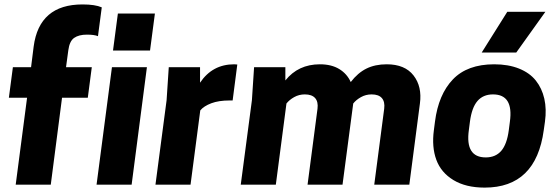

<svg xmlns="http://www.w3.org/2000/svg" viewBox="-20 -833 2519 866"><path d="M288.1 -606 277.8 -529.8H394L376 -392.1H259.8L209 0H50.8L102.1 -392.1H20L38.1 -529.8H120.1L131.8 -623Q156.7 -813 352.1 -813Q409.2 -813 439 -799.8L421.9 -669.9Q404.8 -676.8 372.1 -676.8Q335.4 -676.8 314.5 -662.1Q293.5 -647.5 288.1 -606Z M415.5 0 484.9 -529.8H642.6L573.7 0ZM678.7 -772 656.7 -605H489.7L511.7 -772Z M1036.1 -543 1050.3 -542 1029.3 -379.9H1016.1Q966.3 -379.9 932.9 -367.2Q899.4 -354.5 883.3 -335L839.4 0H681.2L731.4 -380.9L741.2 -529.8H882.3V-460Q938 -543 1036.1 -543Z M1573.2 -366.2 1524.9 0H1367.2L1412.1 -342.8Q1416 -374 1401.4 -390.6Q1386.7 -407.2 1355 -407.2Q1328.6 -407.2 1306.9 -395Q1285.2 -382.8 1272 -366.2L1224.1 0H1065.9L1116.2 -380.9L1126 -529.8H1267.1V-470.2Q1325.2 -543 1422.9 -543Q1475.1 -543 1510.3 -521.5Q1545.4 -500 1562 -462.9Q1593.8 -504.4 1632.8 -523.7Q1671.9 -543 1724.1 -543Q1806.2 -543 1845.2 -492.7Q1884.3 -442.4 1874 -366.2L1826.2 0H1668L1712.9 -342.8Q1716.8 -374 1702.4 -390.6Q1688 -407.2 1656.2 -407.2Q1629.9 -407.2 1608.2 -395Q1586.4 -382.8 1573.2 -366.2Z M2268.1 -779.8H2439.9L2308.6 -596.2H2152.8ZM2170.9 -123Q2215.3 -123 2241 -152.8Q2266.6 -182.6 2274.9 -246.1L2279.8 -284.2Q2296.9 -407.2 2203.6 -407.2Q2159.2 -407.2 2133.5 -377.4Q2107.9 -347.7 2099.6 -284.2L2094.7 -246.1Q2077.6 -123 2170.9 -123ZM2166 13.2Q2081.1 13.2 2025.1 -20.8Q1969.2 -54.7 1948 -112.3Q1926.8 -169.9 1937 -246.1L1941.9 -284.2Q1957.5 -406.7 2022.7 -474.9Q2087.9 -543 2209 -543Q2272.9 -543 2321 -523.7Q2369.1 -504.4 2396.7 -469.7Q2424.3 -435.1 2435.1 -387.9Q2445.8 -340.8 2438 -284.2L2432.6 -246.1Q2397.5 13.2 2166 13.2Z"/></svg>

Font: Cooper Hewitt
Style: Bold Italic
Weight: 712
Designer: Village Type and Design LLC
Foundry: Cooper Hewitt Smithsonian Design Museum
Version: 1.000